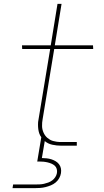

<svg xmlns="http://www.w3.org/2000/svg" viewBox="-20 -755 540 995"><path d="M45 220 48 201H163Q174 201 185.5 200.5Q197 200 208 197.5Q219 195 230 191Q241 187 250.5 180Q260 173 266.5 163Q273 153 275 142Q277 131 274 120.5Q271 110 263.5 103.5Q256 97 246.5 93Q237 89 226.5 86.5Q216 84 205 83Q194 82 183 82H173L194 -44Q187 -53 183.5 -63.5Q180 -74 178.5 -85Q177 -96 177 -110Q177 -124 179 -132L240 -501H95L94 -520H243L278 -735H299L264 -520H462L463 -501H261L201 -138Q199 -129 198.5 -120Q198 -111 198 -102Q198 -93 200 -84.5Q202 -76 205.5 -68Q209 -60 214 -53Q219 -46 225.5 -40.5Q232 -35 239 -31Q246 -27 254.5 -24.5Q263 -22 273.5 -20.5Q284 -19 290 -19H378V0H298Q274 0 251 -5Q228 -10 212 -24L197 64Q209 64 222 65.5Q235 67 246 70.5Q257 74 267.5 80Q278 86 285.5 95.5Q293 105 295.5 117Q298 129 296 142Q294 155 287 168Q280 181 268.5 190.5Q257 200 243.5 205.5Q230 211 216 214.5Q202 218 188 219Q174 220 160 220Z"/></svg>

Font: Iosevka Aile Thin
Style: Italic
Weight: 100
Italic angle: -9°
Designer: Belleve Invis
Foundry: Belleve Invis
Version: Version 31.1.0; ttfautohint (v1.8.4)